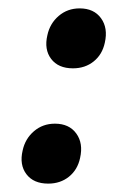

<svg xmlns="http://www.w3.org/2000/svg" viewBox="-20 -431 304 458"><path d="M154 -268Q119 -268 102 -290.5Q85 -313 93 -347Q99 -375 120 -393Q141 -411 170 -411Q204 -411 221 -387.5Q238 -364 230 -329Q224 -301 203.5 -284.5Q183 -268 154 -268ZM95 7Q60 7 43 -15.5Q26 -38 34 -72Q40 -100 61 -118Q82 -136 111 -136Q145 -136 162 -112.5Q179 -89 171 -54Q165 -26 144.5 -9.5Q124 7 95 7Z"/></svg>

Font: EauTest
Style: Bold Italic
Weight: 700
Italic angle: -12°
Designer: Christian Thalmann (Catharsis Fonts)
Version: Version 0.001;PS 000.001;hotconv 1.0.88;makeotf.lib2.5.64775